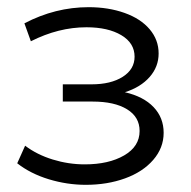

<svg xmlns="http://www.w3.org/2000/svg" viewBox="-20 -509 531 535"><path d="M219 6Q167 6 116 -9.5Q65 -25 28 -54L50 -103Q83 -78 127 -64.5Q171 -51 216 -51Q283 -51 326 -76Q369 -101 369 -144Q369 -183 334 -204.5Q299 -226 238 -226H155V-274H235Q289 -274 322 -295Q355 -316 355 -351Q355 -389 318 -411Q281 -433 221 -433Q143 -433 66 -394L48 -444Q134 -489 227 -489Q282 -489 327 -473Q372 -457 397 -427.5Q422 -398 422 -360Q422 -323 397 -294.5Q372 -266 328 -252Q380 -240 408 -210.5Q436 -181 436 -139Q436 -97 407 -63.5Q378 -30 328.5 -12Q279 6 219 6Z"/></svg>

Font: Montserrat Ace
Style: Regular
Weight: 400
Designer: Julieta Ulanovsky
Foundry: Julieta Ulanovsky
Version: Version 1